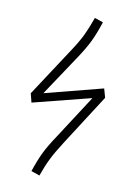

<svg xmlns="http://www.w3.org/2000/svg" viewBox="-116 -802 587 868"><g transform="rotate(15 177.5 -367.5)"><path d="M257 -734Q244 -678 229.5 -640Q215 -602 186 -549L80 -355L340 -447L355 -407L228 -165Q200 -112 185.5 -75Q171 -38 159 9L119 -1Q132 -55 146.5 -93Q161 -131 191 -185L300 -391L39 -300L25 -340L149 -571Q177 -622 190.5 -658Q204 -694 217 -744Z"/></g></svg>

Font: Fira Sans Extra Condensed ExtraLight
Style: Italic
Weight: 275
Width: 3
Italic angle: -8°
Designer: Carrois Corporate & Edenspiekermann AG
Foundry: Carrois Corporate GbR & Edenspiekermann AG
Version: Version 4.203